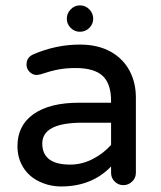

<svg xmlns="http://www.w3.org/2000/svg" viewBox="-20 -672 589 703"><path d="M125 -6.8Q86.9 -24.4 65.4 -58.6Q43.9 -92.8 43.9 -136.7Q43.9 -212.9 103 -254.4Q162.1 -295.9 269.5 -295.9H386.7V-302.7Q386.7 -365.2 356 -394Q325.2 -422.9 256.8 -422.9Q221.7 -422.9 193.4 -417.5Q165 -412.1 127 -399.4L114.3 -397.5Q99.6 -397.5 88.4 -408.7Q77.1 -419.9 77.1 -435.5Q77.1 -462.9 103.5 -473.6Q185.5 -508.8 272.5 -508.8Q339.8 -508.8 387.7 -481.4Q432.6 -455.1 455.1 -411.6Q477.5 -368.2 477.5 -315.4V-39.1Q477.5 -20.5 463.9 -7.3Q450.2 5.9 431.6 5.9Q413.1 5.9 399.9 -7.3Q386.7 -20.5 386.7 -39.1V-62.5Q316.4 10.7 204.1 10.7Q162.1 10.7 125 -6.8ZM237.3 -69.3Q279.3 -69.3 318.8 -89.4Q358.4 -109.4 386.7 -141.6V-222.7H281.2Q134.8 -222.7 134.8 -146.5Q134.8 -69.3 237.3 -69.3ZM272.5 -652.3Q293 -652.3 307.1 -637.7Q321.3 -623 321.3 -603.5Q321.3 -584 307.1 -569.8Q293 -555.7 272.5 -555.7Q252.9 -555.7 238.8 -569.8Q224.6 -584 224.6 -603.5Q224.6 -623 238.8 -637.7Q252.9 -652.3 272.5 -652.3Z"/></svg>

Font: jf-openhuninn-2.0
Style: Regular
Weight: 400
Designer: [Kosugi Maru]
Designed by MOTOYA      

[Varela Round]
Joe Prince (Latin component); Avraham Cornfeld (Hebrew component)
Foundry: justfont CO.,LTD.
Version: 2.0